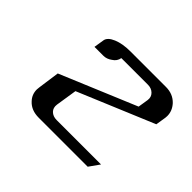

<svg xmlns="http://www.w3.org/2000/svg" viewBox="-85 -424 536 536"><g transform="rotate(45 183.0 -156.0)"><path d="M53.2 -52.2Q53.2 -55.2 54.2 -62L63 -125L288.1 -219.2L293 -250Q294.9 -263.2 286.1 -272Q277.3 -280.8 263.2 -280.8H158.2Q155.8 -266.6 143.1 -258.8Q131.3 -250 118.2 -250H83L87.9 -280.8Q90.3 -294.4 111.3 -303.2Q132.3 -312 163.1 -312H303.2Q331.1 -312 348.6 -293.5Q363.3 -277.3 363.3 -257.3Q363.3 -252.4 362.8 -250L357.9 -219.2L132.8 -125L123 -62Q121.1 -47.9 129.4 -39.6Q138.2 -30.8 152.8 -30.8H328.1L306.2 0H112.8Q83.5 0 66.9 -18.1Q53.2 -32.2 53.2 -52.2Z"/></g></svg>

Font: Hhenum
Style: Italic
Weight: 400
Designer: T. Christopher White
Version: Version 1.0